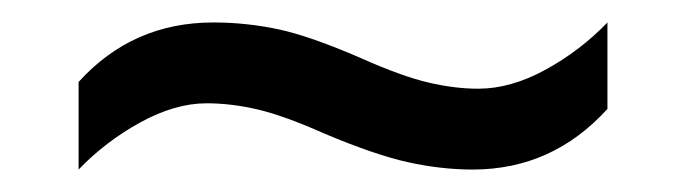

<svg xmlns="http://www.w3.org/2000/svg" viewBox="-20 -438 612 171"><path d="M269 -319Q233 -335 209.5 -340.5Q186 -346 164 -346Q136 -346 105 -329Q74 -312 50 -287V-365Q98 -418 170 -418Q199 -418 227.5 -412Q256 -406 302 -386Q338 -370 361.5 -364.5Q385 -359 406 -359Q435 -359 466 -376Q497 -393 521 -418V-341Q472 -287 401 -287Q373 -287 343.5 -293.5Q314 -300 269 -319Z"/></svg>

Font: Noto Sans Coptic
Style: Regular
Weight: 400
Designer: Monotype Design Team, Denis Moyogo Jacquerye
Foundry: Monotype Imaging Inc.
Version: Version 2.002; ttfautohint (v1.8.4.7-5d5b)